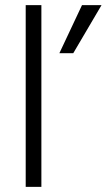

<svg xmlns="http://www.w3.org/2000/svg" viewBox="-20 -727 415 747"><path d="M265 -520H211L299 -707H375ZM141 0H80V-707H141Z"/></svg>

Font: Hind Mysuru Light
Style: Regular
Weight: 300
Designer: Manushi Parikh, Hitesh Malaviya
Foundry: Indian Type Foundry
Version: Version 0.703;PS 1.0;hotconv 1.0.86;makeotf.lib2.5.63406